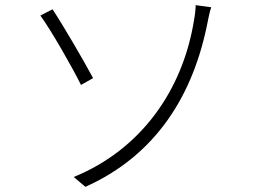

<svg xmlns="http://www.w3.org/2000/svg" viewBox="-20 -706 996 742"><path d="M264.9 -22 310 16C583.1 -106.2 728 -338.8 783 -623.9C785.2 -634.9 790.1 -659.8 796.2 -677.9L736.2 -686.1C736.2 -672.2 733 -643.8 730.1 -630C687.1 -358 524.9 -127.8 264.9 -22ZM136 -646C177.9 -588.8 261 -442.8 293 -377.8L339.8 -404.1C307.9 -464.1 221.9 -612.2 182.9 -670.1Z"/></svg>

Font: Karasuma Gothic
Style: Light
Weight: 300
Designer: Rasmus Andersson / Ryoko Nishizuka
Foundry: rsms
Version: Version 1.00